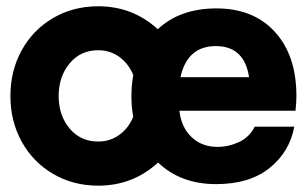

<svg xmlns="http://www.w3.org/2000/svg" viewBox="-20 -582 965 612"><path d="M924.8 -275.9Q924.8 -254.9 921.9 -229H551.8Q558.1 -175.3 591.1 -144.5Q624 -113.8 672.9 -113.8Q708 -113.8 741.2 -128.9Q774.4 -144 792 -178.2H918Q903.3 -98.1 839.4 -46.6Q775.4 4.9 668.9 4.9Q555.7 4.9 483.9 -64Q403.8 9.8 293 9.8Q212.9 9.8 148.7 -28.1Q84.5 -65.9 48.8 -131.1Q13.2 -196.3 13.2 -275.9Q13.2 -356 48.8 -421.1Q84.5 -486.3 148.7 -524.2Q212.9 -562 293 -562Q403.3 -562 482.9 -488.8Q553.7 -555.2 669.9 -555.2Q788.1 -555.2 856.4 -480.2Q924.8 -405.3 924.8 -275.9ZM555.2 -335.9H773.9Q758.8 -435.1 668 -435.1Q577.1 -435.1 555.2 -335.9ZM293 -130.9Q331.1 -130.9 360.6 -152.3Q390.1 -173.8 404.8 -210Q398.9 -239.7 398.9 -274.9Q398.9 -309.6 404.8 -342.8Q390.1 -378.9 360.6 -400.4Q331.1 -421.9 293 -421.9Q236.8 -421.9 201.9 -379.9Q167 -337.9 167 -275.9Q167 -213.9 201.9 -172.4Q236.8 -130.9 293 -130.9Z"/></svg>

Font: Oakes Grotesk Bold
Style: Regular
Weight: 700
Designer: Samuel Oakes
Foundry: Samuel Oakes
Version: Version 1.000;PS 001.000;hotconv 1.0.88;makeotf.lib2.5.64775